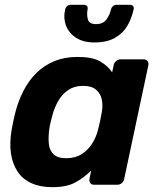

<svg xmlns="http://www.w3.org/2000/svg" viewBox="-20 -766 656 796"><path d="M197 10Q147 10 110.5 -6.5Q74 -23 53 -54.5Q32 -86 25.5 -129.5Q19 -173 28 -226Q31 -245 34.5 -260.5Q38 -276 42 -294Q55 -346 77 -389Q99 -432 131 -463.5Q163 -495 205.5 -512.5Q248 -530 301 -530Q363 -530 395 -511.5Q427 -493 445 -466L451 -495Q453 -506 461.5 -513Q470 -520 480 -520H575Q586 -520 591.5 -513Q597 -506 595 -495L495 -25Q493 -14 485 -7Q477 0 466 0H371Q360 0 354.5 -7Q349 -14 351 -25L358 -59Q328 -29 292 -9.5Q256 10 197 10ZM254 -110Q292 -110 318.5 -127Q345 -144 361.5 -170Q378 -196 386 -226Q391 -245 395 -264Q399 -283 402 -301Q407 -329 402 -353.5Q397 -378 378.5 -394Q360 -410 324 -410Q289 -410 264 -393.5Q239 -377 223 -350Q207 -323 198 -291Q194 -276 190 -260Q186 -244 184 -229Q180 -197 182.5 -170Q185 -143 202 -126.5Q219 -110 254 -110ZM371 -590Q326 -590 296 -609Q266 -628 254 -659Q242 -690 250 -727Q252 -735 258 -740.5Q264 -746 273 -746H328Q337 -746 341 -740.5Q345 -735 343 -727Q339 -704 344.5 -685Q350 -666 378 -666Q407 -666 421 -685Q435 -704 440 -727Q442 -735 448 -740.5Q454 -746 463 -746H519Q528 -746 532 -740.5Q536 -735 534 -727Q526 -690 508 -659Q490 -628 456.5 -609Q423 -590 371 -590Z"/></svg>

Font: Rubik SemiBold
Style: Italic
Weight: 600
Italic angle: -12°
Designer: Hubert and Fischer
Foundry: Hubert and Fischer
Version: Version 2.300;gftools[0.9.30]